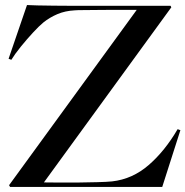

<svg xmlns="http://www.w3.org/2000/svg" viewBox="-20 -741 735 761"><path d="M20 0 16 -7 522 -702Q512 -702 487.5 -702Q463 -702 431 -702Q399 -702 367 -701.5Q335 -701 310.5 -701Q286 -701 276 -700Q238 -698 207.5 -685Q177 -672 152 -652Q135 -638 110.5 -611.5Q86 -585 62.5 -556Q39 -527 25 -504L14 -508L87 -721Q101 -720 129 -719.5Q157 -719 193 -718.5Q229 -718 266.5 -718Q304 -718 336 -718H656L659 -712L154 -18Q172 -18 208.5 -17.5Q245 -17 287.5 -17.5Q330 -18 367 -19Q404 -20 424 -22Q505 -31 569.5 -87Q634 -143 684 -229L695 -225L623 0Z"/></svg>

Font: Mulat Addis
Style: Regular
Weight: 400
Designer: Fasil fikreab
Version: Version 1.001; ttfautohint (v1.8.3)